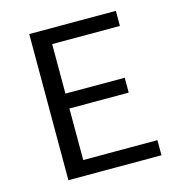

<svg xmlns="http://www.w3.org/2000/svg" viewBox="-100 -747 781 835"><g transform="rotate(-15 291.0 -329.0)"><path d="M525 -68V0H106V-658H496V-590H191V-367H458V-300H191V-68Z"/></g></svg>

Font: Ysabeau SC Medium
Style: Regular
Weight: 500
Designer: Christian Thalmann (Catharsis Fonts)
Version: Version 0.003